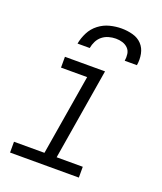

<svg xmlns="http://www.w3.org/2000/svg" viewBox="-137 -829 774 918"><g transform="rotate(20 250.0 -370.0)"><path d="M24 0V-55H179L247 -465H114V-520H318L241 -55H374V0ZM149 -600Q154 -629 168.5 -657.5Q183 -686 208.5 -705.5Q234 -725 264 -732.5Q294 -740 323 -740Q352 -740 380 -732.5Q408 -725 426.5 -705.5Q445 -686 450.5 -657.5Q456 -629 451 -600H389Q392 -618 389.5 -635Q387 -652 375.5 -663.5Q364 -675 348 -680Q332 -685 314 -685Q296 -685 278 -680Q260 -675 245.5 -663.5Q231 -652 222.5 -635Q214 -618 211 -600Z"/></g></svg>

Font: Iosevka SS18 Light
Style: Italic
Weight: 300
Italic angle: -9°
Monospace: yes
Designer: Belleve Invis
Foundry: Belleve Invis
Version: Version 25.1.1; ttfautohint (v1.8.4)